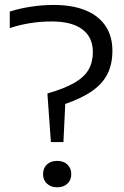

<svg xmlns="http://www.w3.org/2000/svg" viewBox="-20 -770 516 796"><path d="M176.5 -382.5Q248 -403 289 -427Q330 -451 347.5 -481.8Q365 -512.5 365 -554.5Q365 -615.5 321.5 -648.2Q278 -681 194.5 -681Q103 -681 20.5 -653.5V-722Q60.5 -735 107.8 -742.2Q155 -749.5 202 -749.5Q280.5 -749.5 335 -727Q389.5 -704.5 417.8 -662Q446 -619.5 446 -560Q446 -505 426.2 -464.8Q406.5 -424.5 363.8 -394Q321 -363.5 250.5 -339L243 -181H191ZM158.5 -48Q158.5 -73 174.5 -88Q190.5 -103 217 -103Q243.5 -103 259.5 -87.8Q275.5 -72.5 275.5 -48Q275.5 -23.5 259.5 -8.5Q243.5 6.5 217 6.5Q191 6.5 174.8 -8.5Q158.5 -23.5 158.5 -48Z"/></svg>

Font: Encode Sans Semi Expanded
Style: Regular
Weight: 400
Width: 6
Designer: Multiple Designers
Foundry: Impallari Type
Version: Version 2.000